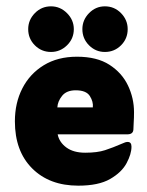

<svg xmlns="http://www.w3.org/2000/svg" viewBox="-20 -576 463 606"><path d="M69 -484Q69 -513 90 -534.5Q111 -556 141 -556Q170 -556 191.5 -534.5Q213 -513 213 -484Q213 -454 191.5 -433Q170 -412 141 -412Q111 -412 90 -433Q69 -454 69 -484ZM240 -484Q240 -513 261 -534.5Q282 -556 311 -556Q341 -556 362 -534.5Q383 -513 383 -484Q383 -454 362 -433Q341 -412 311 -412Q282 -412 261 -433Q240 -454 240 -484ZM162 -152Q167 -127 189.5 -110.5Q212 -94 249 -94Q287 -94 311.5 -102Q336 -110 366 -123Q376 -128 383 -128Q395 -128 395 -113Q395 -90 379.5 -61Q364 -32 327.5 -11Q291 10 227 10Q136 10 81.5 -44.5Q27 -99 27 -193Q27 -251 50.5 -297Q74 -343 118 -370Q162 -397 223 -397Q286 -397 325.5 -371.5Q365 -346 384 -306Q403 -266 403 -222Q403 -203 402 -189.5Q401 -176 401 -167Q400 -152 382 -152ZM161 -237H273Q275 -255 263.5 -273Q252 -291 219 -291Q190 -291 176 -273.5Q162 -256 161 -237Z"/></svg>

Font: Zain Black
Style: Regular
Weight: 900
Designer: Zain,Boutros
Foundry: Mobile Telecommunications Company (Zain), 2024
Version: Version 1.50; ttfautohint (v1.8.4)